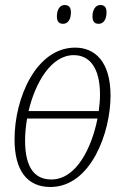

<svg xmlns="http://www.w3.org/2000/svg" viewBox="-20 -736 496 766"><path d="M374 -641C391 -641 405 -656 405 -687C405 -708 396 -716 380 -716C360 -716 349 -695 349 -671C349 -649 358 -641 374 -641ZM232 -641C249 -641 263 -656 263 -687C263 -708 253 -716 238 -716C217 -716 207 -695 207 -671C207 -649 216 -641 232 -641ZM181 10C343 10 421 -208 421 -354C421 -490 359 -546 280 -546C124 -546 38 -345 38 -180C38 -56 88 10 181 10ZM274 -516C336 -516 379 -468 379 -358C379 -338 377 -316 374 -293H94C121 -408 185 -516 274 -516ZM185 -20C124 -20 80 -59 80 -176C80 -204 83 -233 88 -263H369C346 -147 285 -20 185 -20Z"/></svg>

Font: Noto Serif Condensed ExtraLight
Style: Italic
Weight: 200
Width: 3
Italic angle: -12°
Designer: Monotype Design Team
Foundry: Monotype Imaging Inc.
Version: Version 2.013